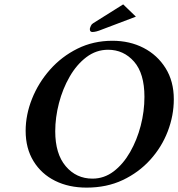

<svg xmlns="http://www.w3.org/2000/svg" viewBox="-20 -844 813 876"><path d="M542 -824 600 -768 447 -710Q430 -703 419.5 -700.5Q409 -698 402 -698Q390 -698 390 -710V-713Q391 -718 394.5 -726Q398 -734 405 -738ZM375 12Q294 12 231.5 -19Q169 -50 133 -108.5Q97 -167 97 -247Q97 -320 126 -393Q155 -466 208 -526Q261 -586 333.5 -622Q406 -658 493 -658Q572 -658 635 -625.5Q698 -593 735.5 -533Q773 -473 773 -391Q773 -317 745.5 -245Q718 -173 665.5 -115Q613 -57 540 -22.5Q467 12 375 12ZM473 -617Q419 -617 374.5 -583.5Q330 -550 298 -494.5Q266 -439 249 -373.5Q232 -308 232 -245Q232 -142 280 -85.5Q328 -29 402 -29Q455 -29 498.5 -62Q542 -95 573.5 -150Q605 -205 622 -270.5Q639 -336 639 -402Q639 -509 591.5 -563Q544 -617 473 -617Z"/></svg>

Font: Libertinus Serif SemiBold
Style: Italic
Weight: 600
Italic angle: -11.5°
Designer: Philipp H. Poll, Khaled Hosny
Foundry: Caleb Maclennan
Version: Version 7.051;RELEASE